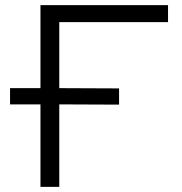

<svg xmlns="http://www.w3.org/2000/svg" viewBox="-20 -725 705 745"><path d="M137 0V-320H19V-383H137V-705H632V-639H210V-383L442 -382V-319L210 -320V0Z"/></svg>

Font: Nunito Sans 7pt SemiExpanded Light
Style: Regular
Weight: 300
Width: 6
Designer: Vernon Adams
Foundry: Vernon Adams
Version: Version 3.101;gftools[0.9.27]